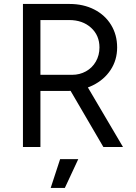

<svg xmlns="http://www.w3.org/2000/svg" viewBox="-20 -742 685 969"><path d="M95.8 -722H331.2Q401.2 -722 455.8 -694Q510.4 -666 540.8 -616Q571.2 -566 571.2 -502.6Q571.2 -439.2 538.3 -389.2Q505.4 -339.2 448 -311.1Q390.6 -283 320 -283H184V0H95.8ZM328.8 -296.2 399.4 -341.6 600.8 0H501.8ZM482 -502.6Q482 -563.6 439.3 -602.2Q396.6 -640.8 329.4 -640.8H184V-364.4H344Q382 -364.4 413.7 -381.9Q445.4 -399.4 463.7 -431.2Q482 -463 482 -502.6ZM283.4 61.2H375L307.2 206.6H235.8Z"/></svg>

Font: 寒蝉端黑体 Light
Style: Regular
Weight: 300
Designer: ChillDuanSans {Warren2060}; 
Source Han Sans {Ryoko NISHIZUKA 西塚涼子 (kana, bopomofo & ideographs); Paul D. Hunt (Latin, G
Foundry: ChillType&Adobe
Version: Version 1.300;Glyphs 3.3 (3306)